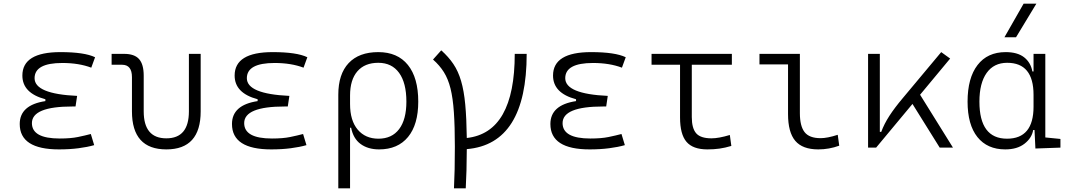

<svg xmlns="http://www.w3.org/2000/svg" viewBox="-20 -815 5899 1060"><path d="M305.7 9.8Q88.9 9.8 88.9 -130.4Q88.9 -235.4 230.5 -256.8V-267.1Q103.5 -300.8 103.5 -397.9Q103.5 -527.3 313.5 -527.3Q446.3 -527.3 504.9 -499L483.9 -441.4Q415.5 -467.3 324.2 -467.3Q170.9 -467.3 170.9 -383.3Q170.9 -296.4 405.8 -285.6L397 -227.1H379.9Q156.2 -227.1 156.2 -135.3Q156.2 -50.3 309.6 -50.3Q370.1 -50.3 410.2 -58.6Q450.2 -66.9 481.4 -75.2L500 -13.7Q462.4 -2.9 413.3 3.4Q364.3 9.8 305.7 9.8Z M898.4 9.8Q708.5 9.8 708.5 -200.2V-389.2Q708.5 -457.5 653.8 -457.5H596.2V-517.6H665.5Q722.2 -517.6 747.8 -488.8Q773.4 -460 773.4 -397V-200.2Q773.4 -51.3 898.4 -51.3Q1022.9 -51.3 1022.9 -200.2V-517.6H1087.9V-200.2Q1087.9 9.8 898.4 9.8Z M1477.5 9.8Q1260.7 9.8 1260.7 -130.4Q1260.7 -235.4 1402.3 -256.8V-267.1Q1275.4 -300.8 1275.4 -397.9Q1275.4 -527.3 1485.4 -527.3Q1618.2 -527.3 1676.8 -499L1655.8 -441.4Q1587.4 -467.3 1496.1 -467.3Q1342.8 -467.3 1342.8 -383.3Q1342.8 -296.4 1577.6 -285.6L1568.8 -227.1H1551.8Q1328.1 -227.1 1328.1 -135.3Q1328.1 -50.3 1481.4 -50.3Q1542 -50.3 1582 -58.6Q1622.1 -66.9 1653.3 -75.2L1671.9 -13.7Q1634.3 -2.9 1585.2 3.4Q1536.1 9.8 1477.5 9.8Z M2072.8 9.8Q2011.7 9.8 1970.9 -20Q1930.2 -49.8 1918.5 -109.9H1912.6V224.6H1847.7V-292Q1847.7 -405.8 1904.8 -466.6Q1961.9 -527.3 2068.4 -527.3Q2174.8 -527.3 2231.9 -456.5Q2289.1 -385.7 2289.1 -253.9Q2289.1 -127.4 2232.7 -58.8Q2176.3 9.8 2072.8 9.8ZM1912.6 -240.7Q1912.6 -149.4 1954.8 -99.4Q1997.1 -49.3 2069.3 -49.3Q2143.6 -49.3 2183.6 -102.3Q2223.6 -155.3 2223.6 -253.9Q2223.6 -357.4 2183.3 -412.8Q2143.1 -468.3 2068.4 -468.3Q1993.7 -468.3 1953.1 -421.4Q1912.6 -374.5 1912.6 -287.6Z M2486.3 224.6Q2488.8 176.8 2490 119.4Q2491.2 62 2491.2 -4.9Q2491.2 -117.2 2485.8 -195.1Q2480.5 -272.9 2467.3 -326.2Q2454.1 -379.4 2430.4 -417Q2406.7 -454.6 2370.6 -486.3L2416 -537.1Q2456.1 -501.5 2482.9 -461.7Q2509.8 -421.9 2525.6 -367.9Q2541.5 -314 2548.6 -237.8Q2555.7 -161.6 2557.1 -53.2Q2821.8 -82.5 2821.8 -517.6H2887.7Q2887.7 -19.5 2557.1 8.3Q2556.6 133.3 2551.3 224.6Z M3235.4 9.8Q3018.6 9.8 3018.6 -130.4Q3018.6 -235.4 3160.2 -256.8V-267.1Q3033.2 -300.8 3033.2 -397.9Q3033.2 -527.3 3243.2 -527.3Q3376 -527.3 3434.6 -499L3413.6 -441.4Q3345.2 -467.3 3253.9 -467.3Q3100.6 -467.3 3100.6 -383.3Q3100.6 -296.4 3335.4 -285.6L3326.7 -227.1H3309.6Q3085.9 -227.1 3085.9 -135.3Q3085.9 -50.3 3239.3 -50.3Q3299.8 -50.3 3339.8 -58.6Q3379.9 -66.9 3411.1 -75.2L3429.7 -13.7Q3392.1 -2.9 3343 3.4Q3293.9 9.8 3235.4 9.8Z M3885.3 9.8Q3805.7 9.8 3770 -32Q3734.4 -73.7 3734.4 -166.5V-457.5H3577.1V-517.6H4020.5V-457.5H3799.3V-168.5Q3799.3 -106.9 3823.5 -79.1Q3847.7 -51.3 3908.2 -51.3Q3947.8 -51.3 4009.3 -69.8L4017.6 -9.3Q3983.4 1 3952.4 5.4Q3921.4 9.8 3885.3 9.8Z M4497.6 9.8Q4410.6 9.8 4370.6 -37.4Q4330.6 -84.5 4330.6 -185.5V-459.5H4172.9V-517.6H4396V-190.4Q4396 -119.1 4421.9 -85.7Q4447.8 -52.2 4510.3 -52.2Q4547.9 -52.2 4605 -70.8L4613.3 -10.7Q4557.1 9.8 4497.6 9.8Z M4772.5 0V-517.6H4837.4V-86.9H4845.2Q4861.3 -130.9 4890.1 -175.3Q4918.9 -219.7 4963.4 -272.5L5176.3 -527.3L5225.6 -491.7L5059.6 -292L5241.2 0H5168L5017.6 -241.2L4816.9 0Z M5529.8 9.8Q5430.7 9.8 5376.2 -58.3Q5321.8 -126.5 5321.8 -253.9Q5321.8 -384.3 5376.7 -455.8Q5431.6 -527.3 5532.2 -527.3Q5597.2 -527.3 5633.8 -498.8Q5670.4 -470.2 5679.7 -420.4H5686V-517.6H5751V-56.2L5834.5 -47.9V0L5696.3 4.9L5691.4 -97.2H5684.1Q5676.3 -52.7 5636 -21.5Q5595.7 9.8 5529.8 9.8ZM5686 -226.1V-291.5Q5686 -468.3 5540.5 -468.3Q5466.8 -468.3 5427 -412.1Q5387.2 -356 5387.2 -253.9Q5387.2 -49.3 5539.6 -49.3Q5686 -49.3 5686 -226.1ZM5525.4 -609.4 5631.3 -794.9H5701.7L5589.4 -609.4Z"/></svg>

Font: Cascadia Mono PL Light
Style: Regular
Weight: 300
Monospace: yes
Designer: Aaron Bell
Foundry: Saja Typeworks
Version: Version 2404.023; ttfautohint (v1.8.4)